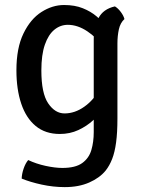

<svg xmlns="http://www.w3.org/2000/svg" viewBox="-20 -526 568 766"><path d="M476.5 -450Q460 -435 454.2 -408.8Q448.5 -382.5 448.5 -353V-53.5Q448.5 3 443.2 42Q438 81 427.5 108Q417 135 401.5 154.5Q378 183.5 336.2 202Q294.5 220.5 238.5 220.5Q192.5 220.5 146.5 210.5Q100.5 200.5 66.5 186.5Q67 168 74.2 146.8Q81.5 125.5 92.5 112.5Q124 127.5 162 135.8Q200 144 229 144Q281 144 308 124.5Q335 105 344.5 72.5Q354 40 354 1V-370.5Q354 -417 372.8 -453.5Q391.5 -490 438.5 -500.5Q451 -493 462 -478.2Q473 -463.5 476.5 -450ZM45.5 -245.5Q45.5 -334.5 73.5 -392.2Q101.5 -450 145.2 -478Q189 -506 235.5 -506Q278.5 -506 310.2 -493.2Q342 -480.5 365.2 -460.8Q388.5 -441 406 -420L393 -336Q367 -375.5 328.2 -401.2Q289.5 -427 250.5 -427Q221 -427 197 -407.5Q173 -388 159 -347.8Q145 -307.5 145 -245Q145 -154 172.2 -113.8Q199.5 -73.5 237.5 -73.5Q278.5 -73.5 316.2 -100.2Q354 -127 375 -167.5L389.5 -91Q376 -68.5 351.2 -45.8Q326.5 -23 292.8 -7.2Q259 8.5 218.5 8.5Q161 8.5 122.5 -23.2Q84 -55 64.8 -112.2Q45.5 -169.5 45.5 -245.5Z"/></svg>

Font: Signika Negative
Style: Regular
Weight: 400
Designer: Anna Giedry
Foundry: Anna Giedry
Version: Version 2.001